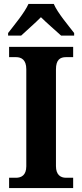

<svg xmlns="http://www.w3.org/2000/svg" viewBox="-20 -951 415 971"><path d="M21 -784V-771H87C112 -795 159 -835 187 -864C215 -836 264 -794 289 -771H355V-784C326 -822 271 -886 252 -931H124C104 -886 50 -822 21 -784ZM26 0H350V-52H314C286 -52 263 -67 263 -111V-600C263 -649 284 -662 314 -662H350V-714H26V-662H61C88 -662 113 -649 113 -601V-110C113 -65 88 -52 61 -52H26Z"/></svg>

Font: Noto Serif Hebrew SemiCondensed
Style: Bold
Weight: 700
Width: 4
Designer: Monotype Design Team
Foundry: Monotype Imaging Inc.
Version: Version 2.004